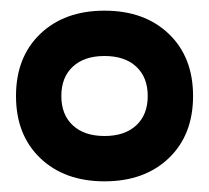

<svg xmlns="http://www.w3.org/2000/svg" viewBox="-20 -750 392 360"><path d="M176 -410Q101 -410 55.5 -453.5Q10 -497 10 -570Q10 -643 55.5 -686.5Q101 -730 176 -730Q251 -730 296.5 -686.5Q342 -643 342 -570Q342 -497 296.5 -453.5Q251 -410 176 -410ZM176 -495Q214 -495 235.5 -515Q257 -535 257 -570Q257 -605 235.5 -625Q214 -645 176 -645Q138 -645 116.5 -625Q95 -605 95 -570Q95 -535 116.5 -515Q138 -495 176 -495Z"/></svg>

Font: DynaPuff
Style: Bold
Weight: 700
Designer: Toshi Omagari, Jennifer Daniel
Foundry: Google Fonts
Version: Version 2.000